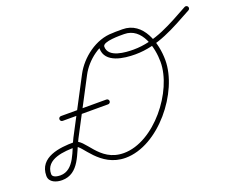

<svg xmlns="http://www.w3.org/2000/svg" viewBox="-96 -725 1105 902"><g transform="rotate(-20 456.5 -274.5)"><path d="M173.9 -252.5C173.9 -252.5 173.9 -252.5 173.9 -252.5C249.6 -252.1 325.4 -252.1 401.1 -252.5C407.7 -252.5 413 -257.9 413 -264.5C413 -271.2 407.6 -276.5 400.9 -276.5C325.3 -276.1 249.7 -276.1 174.1 -276.5C167.4 -276.5 162 -271.2 162 -264.5C162 -257.9 167.3 -252.5 173.9 -252.5ZM534 -560C534 -560 534 -560 534 -560C451.5 -560 371.4 -498.1 334.5 -428C287.8 -339 241 -250.1 194.3 -161.2C167 -109.3 148.5 -15.4 76.6 -15.4C64 -15.4 37.3 -18.6 37.3 -35.9C37.3 -111.8 134 -116.2 189.5 -116.2C218.1 -116.2 264.8 12 393 12C558.7 12 724.8 -196.2 724.8 -355.7C724.8 -441.3 689.2 -560.9 584.5 -560.9C550.1 -560.9 452.8 -565.3 452.8 -513C452.8 -439.4 546.5 -429.2 601.6 -429.2C716.1 -429.2 809.8 -485.7 906.6 -538.4C912.4 -541.5 914.6 -548.8 911.4 -554.6C908.2 -560.5 901 -562.6 895.1 -559.4C802.2 -508.8 711.5 -453.2 601.6 -453.2C562.4 -453.2 476.8 -457.6 476.8 -513C476.8 -539 567.7 -536.9 584.5 -536.9C673.8 -536.9 700.8 -426.7 700.8 -355.7C700.8 -209.6 545.4 -12 393 -12C268.3 -12 244.5 -140.2 189.5 -140.2C118.5 -140.2 13.3 -129.2 13.3 -35.9C13.3 -2.5 49.1 8.6 76.6 8.6C164.1 8.6 183 -88.2 215.5 -150C262.3 -238.9 309 -327.9 355.7 -416.8C388.4 -479 460.5 -536 534 -536C540.6 -536 546 -541.4 546 -548C546 -554.6 540.6 -560 534 -560Z"/></g></svg>

Font: FRB American Cursive Guidelines Arrows Light
Style: Italic
Weight: 300
Italic angle: -25°
Version: Version 2.0;Modular Font Editor K font №1